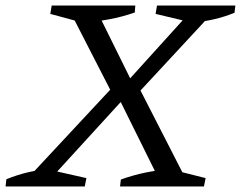

<svg xmlns="http://www.w3.org/2000/svg" viewBox="-39 -671 867 691"><path d="M60 -10 64 -33 378 -370H454L626 -34L622 -10H541L386 -323H413L127 -10ZM370 -324 215 -626 220 -645H303L438 -372H414L661 -645H728V-627L447 -324ZM393 0 396 -25Q441 -41 485 -50Q529 -59 574 -62L701 -30L695 0ZM-19 0 -16 -26Q21 -41 58 -50Q95 -59 130 -62L272 -30L266 0ZM448 -651 446 -626Q400 -610 353.5 -601.5Q307 -593 260 -589L142 -621L147 -651ZM808 -651 805 -625Q768 -610 730.5 -601.5Q693 -593 655 -589L521 -621L526 -651Z"/></svg>

Font: Piazzolla 24pt
Style: Italic
Weight: 400
Italic angle: -11.3°
Designer: Juan Pablo del Peral
Foundry: Huerta Tipografica
Version: Version 2.005